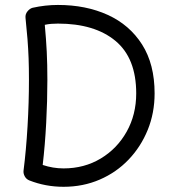

<svg xmlns="http://www.w3.org/2000/svg" viewBox="-20 -714 684 764"><path d="M109.9 -683.1Q160.2 -694.3 210.4 -694.3Q321.8 -694.3 408.7 -654.8Q495.6 -615.2 545.4 -536.9Q595.2 -458.5 595.2 -342.3Q595.2 -264.6 567.9 -197.3Q540.5 -129.9 491.7 -78.9Q442.9 -27.8 376.7 0.7Q310.5 29.3 232.9 29.3Q161.1 29.3 96.7 3.9Q84.5 -1 78.4 -12.5Q72.3 -23.9 73.7 -35.2Q84 -116.2 89.6 -211.4Q95.2 -306.6 95.2 -396Q95.2 -444.3 93.8 -482.4Q92.3 -520.5 89.4 -558.3Q86.4 -596.2 81.5 -643.1Q80.1 -657.7 89.4 -668.9Q98.6 -680.2 109.9 -683.1ZM158.2 -615.2Q163.6 -557.6 166 -508.5Q168.5 -459.5 168.5 -396Q168.5 -312 163.8 -224.6Q159.2 -137.2 149.9 -57.6Q190.9 -43.9 232.9 -43.9Q315.4 -43.9 380.9 -83.3Q446.3 -122.6 484.1 -190.2Q522 -257.8 522 -342.3Q522 -482.9 439.2 -551.5Q356.4 -620.1 210.4 -620.1Q197.3 -620.1 184.3 -619.1Q171.4 -618.2 158.2 -615.2Z"/></svg>

Font: Mikhak-DS2-FD Regular
Style: Regular
Weight: 400
Designer: Amin Abedi
Version: Version 3.4